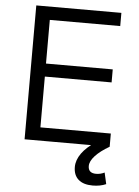

<svg xmlns="http://www.w3.org/2000/svg" viewBox="-62 -777 754 1043"><g transform="rotate(5 315.0 -256.0)"><path d="M93 0V-730H557V-658H173V-420H537V-349H173V-72H557V0ZM483 218Q432 218 405 194Q378 170 378 126Q378 88 404.5 51Q431 14 484 -20L557 0Q507 29 480 58.5Q453 88 453 114Q453 153 496 153Q520 153 542 142L556 204Q524 218 483 218Z"/></g></svg>

Font: M PLUS 1
Style: Regular
Weight: 400
Designer: Coji Morishita
Foundry: UNDERFOREST DESIGN
Version: Version 1.001